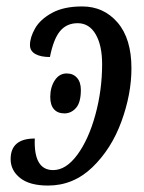

<svg xmlns="http://www.w3.org/2000/svg" viewBox="-20 -566 448 596"><path d="M13 -72Q13 -136 88 -136Q84 -38 145 -38Q185 -38 220 -85.5Q255 -133 276 -209.5Q297 -286 297 -367Q297 -425 277 -459.5Q257 -494 221 -494Q187 -494 166.5 -469.5Q146 -445 135 -389Q106 -389 89.5 -398.5Q73 -408 73 -426Q73 -450 89 -478Q105 -506 141.5 -526Q178 -546 235 -546Q302 -546 345 -496Q388 -446 388 -354Q388 -274 357 -189Q326 -104 267 -47Q208 10 129 10Q72 10 42.5 -13.5Q13 -37 13 -72ZM136 -265Q136 -295 150 -316.5Q164 -338 187 -338Q207 -338 219 -324.5Q231 -311 231 -287Q231 -248 216 -231Q201 -214 180 -214Q159 -214 147.5 -227Q136 -240 136 -265Z"/></svg>

Font: Noto Serif Cond
Style: Italic
Weight: 400
Width: 3
Italic angle: -12°
Designer: Monotype Design Team
Foundry: Monotype Imaging Inc.
Version: Version 1.001